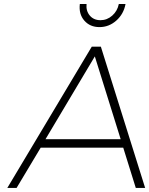

<svg xmlns="http://www.w3.org/2000/svg" viewBox="-20 -930 738 950"><path d="M16.1 0 434.1 -699.2H479L698.2 0H651.9L589.8 -199.2H181.2L62 0ZM205.1 -241.2H577.1L449.2 -650.9ZM375 -910.2H408.2Q404.8 -876 424.3 -853Q443.8 -830.1 477.1 -830.1Q509.8 -830.1 535.4 -852.8Q561 -875.5 567.9 -910.2H601.1Q591.8 -860.4 555.4 -828.1Q519 -795.9 472.2 -795.9Q425.3 -795.9 397.2 -828.1Q369.1 -860.4 375 -910.2Z"/></svg>

Font: Trueno UltraLight
Style: Italic
Weight: 250
Designer: Julieta Ulanovsky
Foundry: Julieta Ulanovsky
Version: Version 3.001b | FøM Fix